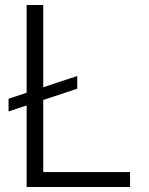

<svg xmlns="http://www.w3.org/2000/svg" viewBox="-20 -747 595 767"><path d="M288.6 -443.4V-392.6L152.8 -347.7V-59.6H499.5V0H86.4V-325.7L14.2 -301.8V-352.5L86.4 -376.5V-727.1H152.8V-398.4Z"/></svg>

Font: Interop Light
Style: Regular
Weight: 300
Designer: Rasmus Andersson, Google, Jang Haemin
Foundry: jhaemin
Version: Version 1.007